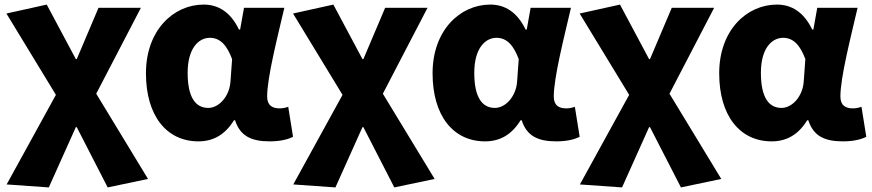

<svg xmlns="http://www.w3.org/2000/svg" viewBox="-20 -603 3804 838"><path d="M193 215 311 -48H315L450 215L626 178L400 -194L595 -569H410L315 -345H311L184 -583L8 -544L224 -189L9 202Z M846 14C912 14 963 -16 1001 -78H1006C1028 -10 1076 14 1157 14C1204 14 1238 5 1259 -6L1238 -137C1225 -132 1212 -130 1201 -130C1169 -130 1146 -142 1146 -182C1146 -265 1191 -440 1221 -569H1045L1028 -474H1023C986 -551 932 -583 869 -583C737 -583 617 -471 617 -283C617 -98 707 14 846 14ZM889 -132C834 -132 799 -177 799 -285C799 -394 848 -438 896 -438C942 -438 971 -404 993 -345L986 -248C982 -183 936 -132 889 -132Z M1444 215 1562 -48H1566L1701 215L1877 178L1651 -194L1846 -569H1661L1566 -345H1562L1435 -583L1259 -544L1475 -189L1260 202Z M2097 14C2163 14 2214 -16 2252 -78H2257C2279 -10 2327 14 2408 14C2455 14 2489 5 2510 -6L2489 -137C2476 -132 2463 -130 2452 -130C2420 -130 2397 -142 2397 -182C2397 -265 2442 -440 2472 -569H2296L2279 -474H2274C2237 -551 2183 -583 2120 -583C1988 -583 1868 -471 1868 -283C1868 -98 1958 14 2097 14ZM2140 -132C2085 -132 2050 -177 2050 -285C2050 -394 2099 -438 2147 -438C2193 -438 2222 -404 2244 -345L2237 -248C2233 -183 2187 -132 2140 -132Z M2695 215 2813 -48H2817L2952 215L3128 178L2902 -194L3097 -569H2912L2817 -345H2813L2686 -583L2510 -544L2726 -189L2511 202Z M3348 14C3414 14 3465 -16 3503 -78H3508C3530 -10 3578 14 3659 14C3706 14 3740 5 3761 -6L3740 -137C3727 -132 3714 -130 3703 -130C3671 -130 3648 -142 3648 -182C3648 -265 3693 -440 3723 -569H3547L3530 -474H3525C3488 -551 3434 -583 3371 -583C3239 -583 3119 -471 3119 -283C3119 -98 3209 14 3348 14ZM3391 -132C3336 -132 3301 -177 3301 -285C3301 -394 3350 -438 3398 -438C3444 -438 3473 -404 3495 -345L3488 -248C3484 -183 3438 -132 3391 -132Z"/></svg>

Font: Noto Sans CJK TC Black
Style: Regular
Weight: 900
Designer: Ryoko NISHIZUKA 西塚涼子 (kana, bopomofo & ideographs); Paul D. Hunt (Latin, Greek & Cyrillic); Sandoll Communications 산돌커뮤니
Foundry: Adobe
Version: Version 2.004;hotconv 1.0.118;makeotfexe 2.5.65603